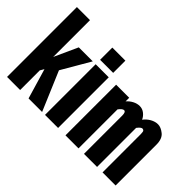

<svg xmlns="http://www.w3.org/2000/svg" viewBox="-126 -1294 1708 1708"><g transform="rotate(45 728.5 -439.5)"><path d="M48.3 0V-878.9H212.9V-416L313.5 -637.2H489.7L333 -368.2L489.3 0H318.8L234.9 -284.2L212.9 -247.1V0Z M525.9 0V-637.2H690.4V0ZM525.9 -692.9V-846.7H690.4V-692.9Z M783.2 0V-637.2H947.8V-591.8Q970.7 -618.7 1002.4 -635.3Q1034.2 -651.9 1066.9 -651.9Q1099.6 -651.9 1126.5 -631.3Q1153.3 -610.8 1167 -580.1Q1190.9 -612.3 1225.8 -632.1Q1260.7 -651.9 1296.9 -651.9Q1333 -651.9 1373.5 -619.6Q1414.1 -587.4 1414.1 -513.2V0H1249.5V-480.5Q1249.5 -513.7 1241.7 -520.5Q1233.9 -527.3 1225.6 -527.3Q1208 -527.3 1180.7 -491.2V0H1016.1V-481.4Q1016.1 -527.3 993.7 -527.3Q975.1 -527.3 947.3 -490.7V0Z"/></g></svg>

Font: Oswald-Bold
Style: Bold
Weight: 700
Designer: vernon adams
Foundry: vernon adams
Version: Version 2.002; ttfautohint (v0.92.18-e454-dirty) -l 8 -r 50 